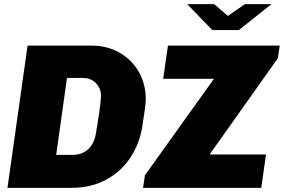

<svg xmlns="http://www.w3.org/2000/svg" viewBox="-20 -906 1369 926"><path d="M683 -428Q683 -411 679 -381.5Q675 -352 667 -300Q654 -215 609.5 -147Q565 -79 492 -39.5Q419 0 325 0H16L113 -686H422Q497 -686 556.5 -652Q616 -618 649.5 -559Q683 -500 683 -428ZM303 -530 251 -159H328Q377 -159 405.5 -186.5Q434 -214 442 -259Q451 -311 459 -366.5Q467 -422 467 -443Q467 -480 442.5 -505Q418 -530 380 -530ZM1329 -686 1320 -625 991 -161H1263L1240 0H670L679 -61L1012 -526H767L790 -686ZM1079 -829 1161 -886H1289L1132 -761H1004L883 -886H1013Z"/></svg>

Font: Chivo Black Italic
Style: Regular
Weight: 900
Italic angle: -8.05°
Designer: Hector Gatti
Foundry: Omnibus-Type
Version: Version 1.007